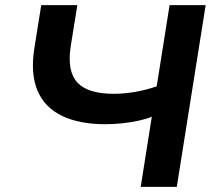

<svg xmlns="http://www.w3.org/2000/svg" viewBox="-20 -725 840 745"><path d="M526 0 569 -272Q547 -263 517 -256.5Q487 -250 453.5 -246.5Q420 -243 389 -243Q288 -243 220.5 -275.5Q153 -308 125.5 -373.5Q98 -439 113 -536L140 -705H280L254 -543Q240 -448 280.5 -404.5Q321 -361 422 -361Q461 -361 504.5 -368.5Q548 -376 588 -390L638 -705H778L666 0Z"/></svg>

Font: Nunito Sans 10pt SemiExpanded
Style: Bold Italic
Weight: 700
Width: 6
Italic angle: -9°
Designer: Vernon Adams
Foundry: Vernon Adams
Version: Version 3.101;gftools[0.9.27]